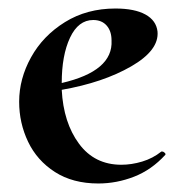

<svg xmlns="http://www.w3.org/2000/svg" viewBox="-20 -419 421 451"><path d="M361 -63Q364 -63 367 -60Q370 -57 368 -55Q336 -20 295 -4Q254 12 211 12Q151 12 109 -15Q67 -42 46 -86Q25 -130 25 -180Q25 -234 53 -284.5Q81 -335 132.5 -367Q184 -399 251 -399Q296 -399 321.5 -385Q347 -371 350 -345Q354 -301 288 -263Q222 -225 125 -208Q129 -131 165.5 -81.5Q202 -32 265 -32Q289 -32 314 -39.5Q339 -47 359 -63ZM125 -224Q246 -252 242 -324Q242 -346 230.5 -359Q219 -372 199 -372Q164 -372 144.5 -330.5Q125 -289 125 -224Z"/></svg>

Font: Cormorant Upright
Style: Bold
Weight: 700
Designer: Christian Thalmann (Catharsis Fonts)
Foundry: Catharsis Fonts
Version: Version 3.302